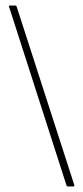

<svg xmlns="http://www.w3.org/2000/svg" viewBox="-20 -675 302 695"><path d="M226 0Q222 0 221 -3L13 -650Q11 -655 17 -655H36Q39 -655 40 -652L249 -5Q250 0 245 0Z"/></svg>

Font: Sofia Sans Cond ExtraLight
Style: Regular
Weight: 200
Width: 3
Designer: Botio Nikoltchev, Ani Petrova
Foundry: lettersoup
Version: Version 4.100; ttfautohint (v1.8.3)